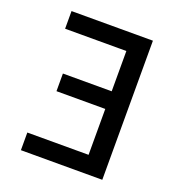

<svg xmlns="http://www.w3.org/2000/svg" viewBox="-124 -769 797 869"><g transform="rotate(20 275.0 -335.0)"><path d="M73 0V-85H368V-306H133V-391H368V-585H73V-670H465V0Z"/></g></svg>

Font: Lode Dark
Style: Bold
Weight: 700
Monospace: yes
Designer: Belleve Invis
Foundry: Belleve Invis
Version: Version 29.2.0; ttfautohint (v1.8.3)